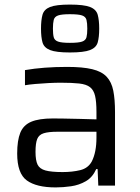

<svg xmlns="http://www.w3.org/2000/svg" viewBox="-20 -810 609 838"><path d="M223 8Q139 8 97 -22.5Q55 -53 55 -140Q55 -197 68.5 -230.5Q82 -264 116 -278.5Q150 -293 211 -293Q225 -293 258 -292.5Q291 -292 330 -291Q369 -290 401 -289V-321Q401 -366 395 -391.5Q389 -417 373 -429.5Q357 -442 326 -445.5Q295 -449 245 -449Q222 -449 192 -447.5Q162 -446 134 -443.5Q106 -441 89 -438V-504Q169 -518 273 -518Q341 -518 382.5 -508Q424 -498 445.5 -475Q467 -452 474.5 -414Q482 -376 482 -321V0H409L406 -72H400Q384 -36 354.5 -19Q325 -2 290 3Q255 8 223 8ZM253 -59Q296 -59 330.5 -67.5Q365 -76 381 -106Q401 -146 401 -209V-235H231Q192 -235 171 -228.5Q150 -222 142.5 -203.5Q135 -185 135 -147Q135 -110 144 -91.5Q153 -73 178.5 -66Q204 -59 253 -59ZM285 -581Q225 -581 198.5 -591.5Q172 -602 165.5 -625Q159 -648 159 -685Q159 -722 165.5 -745.5Q172 -769 198.5 -779.5Q225 -790 285 -790Q346 -790 373 -779.5Q400 -769 406.5 -745.5Q413 -722 413 -685Q413 -648 406.5 -625Q400 -602 373 -591.5Q346 -581 285 -581ZM285 -623Q323 -623 338.5 -628.5Q354 -634 357.5 -647.5Q361 -661 361 -685Q361 -709 357.5 -723Q354 -737 338.5 -742.5Q323 -748 285 -748Q249 -748 233.5 -742.5Q218 -737 214.5 -723Q211 -709 211 -685Q211 -661 214.5 -647.5Q218 -634 233.5 -628.5Q249 -623 285 -623Z"/></svg>

Font: Saira
Style: Regular
Weight: 400
Designer: Hector Gatti with collaboration of the Omnibus-Type team
Foundry: Omnibus-Type
Version: Version 1.100; ttfautohint (v1.8.3)